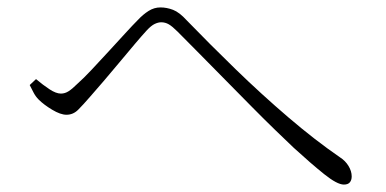

<svg xmlns="http://www.w3.org/2000/svg" viewBox="-20 -600 1040 517"><path d="M60 -371 77 -387Q96 -371 113.5 -359.5Q131 -348 144 -348Q155 -348 165 -354.5Q175 -361 188 -374Q205 -389 227 -412.5Q249 -436 272.5 -461.5Q296 -487 317 -510Q338 -533 351 -546Q365 -561 380 -570.5Q395 -580 412 -580Q429 -580 446 -573.5Q463 -567 483 -545Q544 -482 614 -414Q684 -346 756.5 -284Q829 -222 896 -176Q910 -167 918.5 -153Q927 -139 927 -125Q927 -115 922 -109Q917 -103 906 -103Q888 -103 853 -131Q818 -159 771 -202Q752 -220 722 -249Q692 -278 657 -313.5Q622 -349 585.5 -386Q549 -423 516 -456.5Q483 -490 458 -515Q444 -529 434.5 -534.5Q425 -540 414 -540Q406 -540 396.5 -535.5Q387 -531 375 -518Q363 -505 343.5 -482Q324 -459 302 -432.5Q280 -406 259 -381.5Q238 -357 223 -340Q204 -318 190.5 -304.5Q177 -291 159 -291Q143 -291 120.5 -304.5Q98 -318 84 -332Q76 -340 70.5 -350.5Q65 -361 60 -371Z"/></svg>

Font: Early Summer Mincho VF
Style: Regular
Weight: 250
Designer: GuiWonder
Version: Version 1.002